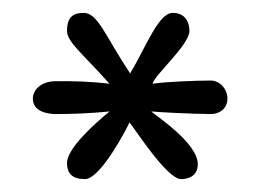

<svg xmlns="http://www.w3.org/2000/svg" viewBox="-20 -848 404 298"><path d="M248 -828C226 -828 207 -776 182 -734C144 -791 132 -828 110 -828C94 -828 84 -822 84 -800C84 -783 108 -765 150 -718C116 -722 95 -722 67 -722C43 -722 31 -708 31 -695C31 -675 53 -671 67 -671C92 -671 120 -672 150 -675C128 -657 84 -618 84 -595C84 -579 92 -570 112 -570C136 -570 177 -649 181 -658C188 -650 239 -570 261 -570C274 -570 287 -576 287 -593C287 -627 219 -670 215 -675C224 -674 279 -671 308 -671C320 -671 333 -679 333 -695C333 -710 321 -723 307 -723C284 -723 235 -721 217 -718C218 -730 274 -778 274 -800C274 -813 268 -828 248 -828Z"/></svg>

Font: Life Savers
Style: Bold
Weight: 700
Designer: Pablo Impallari, Rodrigo Fuenzalida, Brenda Gallo
Foundry: Pablo Impallari, Rodrigo Fuenzalida, Brenda Gallo
Version: Version 3.000